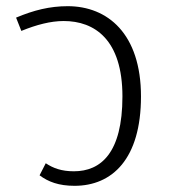

<svg xmlns="http://www.w3.org/2000/svg" viewBox="-20 -591 549 621"><path d="M128 -63 108 -24C136 -3 170 10 221 10C343 10 436 -77 436 -279C436 -482 328 -571 199 -571C141 -571 89 -558 32 -534L49 -491C98 -511 144 -523 186 -523C286 -523 376 -463 376 -279C376 -96 306 -37 219 -37C179 -37 152 -47 128 -63Z"/></svg>

Font: FiraGO Light
Style: Regular
Weight: 300
Designer: bBox Type
Foundry: bBox Type GmbH
Version: Version 1.001;PS 001.001;hotconv 1.0.88;makeotf.lib2.5.64775